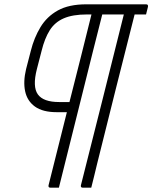

<svg xmlns="http://www.w3.org/2000/svg" viewBox="-20 -720 706 890"><path d="M355 139Q406 -63 456.5 -263.5Q507 -464 554 -653H454Q434 -576 410 -479Q386 -382 359 -274.5Q332 -167 305 -58.5Q278 50 253 150H214Q203 150 205 139Q248 -30 290 -200H243Q178 -200 142 -226Q106 -252 96.5 -297Q87 -342 101 -400L123 -485Q138 -545 167.5 -594Q197 -643 248 -671.5Q299 -700 380 -700H657Q662 -700 665 -697Q666 -695 666 -689L657 -653H604Q560 -480 516.5 -306.5Q473 -133 430 40Q423 70 416 98Q409 126 403 150H364Q353 150 355 139ZM383 -653Q317 -653 275.5 -635Q234 -617 210.5 -579.5Q187 -542 173 -485L151 -400Q130 -318 155.5 -282.5Q181 -247 254 -247H302Q329 -353 355 -456.5Q381 -560 404 -653Z"/></svg>

Font: Recursive Mn Lnr St Lt
Style: Italic
Weight: 300
Italic angle: -15°
Monospace: yes
Version: Version 1.079;hotconv 1.0.112;makeotfexe 2.5.65598; ttfautoh